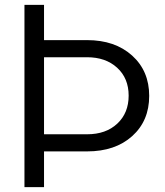

<svg xmlns="http://www.w3.org/2000/svg" viewBox="-20 -765 675 785"><path d="M80 0V-745H160V-601H336Q450 -601 520 -538Q590 -475 590 -373Q590 -271 520.5 -208.5Q451 -146 336 -146H160V0ZM160 -216H336Q413 -216 459.5 -259.5Q506 -303 506 -374Q506 -445 459 -488Q412 -531 336 -531H160Z"/></svg>

Font: Plus Jakarta Display Light
Style: Regular
Weight: 300
Designer: Gumpita Rahayu
Foundry: Tokotype Studio
Version: Version 1.000;hotconv 1.0.109;makeotfexe 2.5.65596